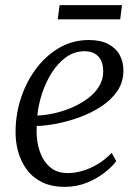

<svg xmlns="http://www.w3.org/2000/svg" viewBox="-20 -716 538 746"><path d="M431.5 -90Q417.5 -70 388 -46.5Q358.5 -23 318.5 -6.5Q278.5 10 231.5 10Q180 10 143.2 -8.2Q106.5 -26.5 83.5 -58Q60.5 -89.5 50 -128.5Q39.5 -167.5 40.5 -209Q41.5 -278 63.5 -341.2Q85.5 -404.5 123.8 -453.8Q162 -503 213.2 -531.8Q264.5 -560.5 325 -560.5Q370.5 -560.5 400.2 -545Q430 -529.5 444.8 -502.8Q459.5 -476 459.5 -442Q459.5 -397 435.8 -362.2Q412 -327.5 373.2 -302.2Q334.5 -277 289.2 -260.5Q244 -244 200 -235.5Q156 -227 123 -226.5Q120.5 -196.5 125.5 -164.5Q130.5 -132.5 144.2 -105Q158 -77.5 182.2 -60.5Q206.5 -43.5 243.5 -43.5Q271 -43.5 300.2 -52Q329.5 -60.5 358.8 -77.8Q388 -95 414 -122ZM308.5 -517Q269 -517 236.8 -493.8Q204.5 -470.5 181 -433.2Q157.5 -396 143.2 -352.2Q129 -308.5 125 -267Q159.5 -268.5 195.5 -277Q231.5 -285.5 264.8 -300.5Q298 -315.5 324.2 -335.8Q350.5 -356 365.8 -382Q381 -408 381 -438.5Q381 -477 361.8 -497Q342.5 -517 308.5 -517ZM211.5 -696H454L447 -641H204.5Z"/></svg>

Font: Merriweather 36pt Light
Style: Italic
Weight: 300
Italic angle: -7.8°
Version: Version 2.101